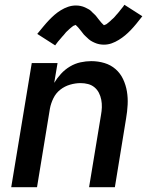

<svg xmlns="http://www.w3.org/2000/svg" viewBox="-20 -784 640 804"><path d="M27 0 113 -520H221L207 -437Q219 -457 235.5 -475Q252 -493 273 -505.5Q294 -518 317 -523Q340 -528 362 -528Q391 -528 417.5 -520Q444 -512 464 -494.5Q484 -477 495.5 -452.5Q507 -428 511.5 -401Q516 -374 514.5 -345.5Q513 -317 508 -288L461 0H353L403 -303Q406 -319 406.5 -335Q407 -351 404 -366.5Q401 -382 394 -395.5Q387 -409 375.5 -418.5Q364 -428 349 -432Q334 -436 317 -436Q296 -436 273.5 -429.5Q251 -423 232.5 -408.5Q214 -394 203.5 -372.5Q193 -351 189 -329L135 0ZM211 -594 136 -642Q150 -659 162 -673.5Q174 -688 185.5 -700Q197 -712 208.5 -722Q220 -732 234.5 -741Q249 -750 265 -755.5Q281 -761 298 -761Q303 -761 308 -760.5Q313 -760 317.5 -759Q322 -758 327 -756.5Q332 -755 336 -753Q340 -751 344 -749Q348 -747 352.5 -744.5Q357 -742 360.5 -738.5Q364 -735 367.5 -731.5Q371 -728 374.5 -725Q378 -722 381 -718.5Q384 -715 386.5 -711.5Q389 -708 391.5 -705Q394 -702 398 -697Q402 -692 405 -688.5Q408 -685 412 -681.5Q416 -678 416 -677H415Q415 -679 419 -680Q423 -681 426 -683Q429 -685 433 -688.5Q437 -692 439 -693.5Q441 -695 443 -697Q445 -699 447 -701Q449 -703 451.5 -705Q454 -707 456.5 -709.5Q459 -712 461.5 -715Q464 -718 466.5 -721Q469 -724 472 -727Q475 -730 477.5 -733.5Q480 -737 483 -740.5Q486 -744 489 -748Q492 -752 495.5 -756Q499 -760 501 -764L576 -716Q562 -698 550.5 -684Q539 -670 527.5 -658Q516 -646 504 -636Q492 -626 477.5 -617Q463 -608 447.5 -602.5Q432 -597 415 -597Q410 -597 405 -597.5Q400 -598 395 -599Q390 -600 385.5 -601.5Q381 -603 376.5 -605Q372 -607 368 -609Q364 -611 360 -613.5Q356 -616 352 -619.5Q348 -623 344.5 -626.5Q341 -630 337.5 -633Q334 -636 331 -639.5Q328 -643 325.5 -646.5Q323 -650 320.5 -653Q318 -656 314 -661Q310 -666 307 -669.5Q304 -673 300 -676.5Q296 -680 296 -681H297Q297 -679 293 -678Q289 -677 286 -675Q283 -673 279 -669.5Q275 -666 273 -664.5Q271 -663 269 -661Q267 -659 265 -657Q263 -655 260.5 -653Q258 -651 256 -648.5Q254 -646 251.5 -643Q249 -640 246.5 -637Q244 -634 241 -631Q238 -628 235.5 -624.5Q233 -621 229.5 -617.5Q226 -614 223 -610Q220 -606 217 -602Q214 -598 211 -594Z"/></svg>

Font: Iosevka SmBd Ex Obl
Style: Regular
Weight: 600
Width: 7
Italic angle: -9°
Monospace: yes
Designer: Belleve Invis
Foundry: Belleve Invis
Version: Version 32.5.0; ttfautohint (v1.8.4)